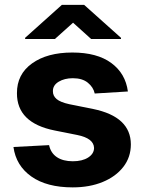

<svg xmlns="http://www.w3.org/2000/svg" viewBox="-20 -772 602 802"><path d="M514.2 -389.9 375.7 -381.4Q370 -407.7 346.9 -426.5Q323.9 -445.3 284.4 -445.3Q249.3 -445.3 225 -430.6Q200.6 -415.8 201 -391.3Q200.6 -371.8 216.4 -358.3Q232.2 -344.8 270.2 -336.6L369 -316.8Q526.3 -284.4 526.6 -169Q526.6 -115.4 495.2 -74.9Q463.8 -34.4 409.1 -11.9Q354.4 10.7 283.7 10.7Q175.4 10.7 111.2 -34.6Q46.9 -79.9 36.2 -158L185 -165.8Q192.1 -132.5 217.9 -115.4Q243.6 -98.4 284.1 -98.4Q323.9 -98.4 348.2 -114Q372.5 -129.6 372.9 -153.8Q371.8 -194.2 302.9 -208.1L208.5 -226.9Q50.1 -258.5 50.8 -382.8Q50.4 -461.6 113.8 -507.1Q177.2 -552.6 282 -552.6Q385.3 -552.6 444.8 -508.9Q504.3 -465.2 514.2 -389.9ZM209.2 -609 285.2 -677.2 360.8 -609H485.4V-614L331.3 -751.8H238.6L84.9 -614V-609Z"/></svg>

Font: Inter UI
Style: Bold
Weight: 700
Designer: Rasmus Andersson
Foundry: rsms
Version: 3.2;8d6f07862